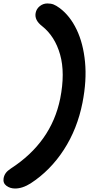

<svg xmlns="http://www.w3.org/2000/svg" viewBox="-81 -831 552 1110"><path d="M5.9 258.8Q-22.5 258.8 -43.7 243.2Q-64.9 227.5 -60.1 199.2Q-57.1 182.6 -47.6 169.4Q-38.1 156.2 -18.1 143.1Q215.8 -8.3 267.1 -261.2Q296.4 -409.2 266.6 -515.1Q236.8 -621.1 162.1 -680.2Q117.2 -714.8 125 -755.9Q129.4 -779.8 148.9 -795.4Q168.5 -811 192.9 -811Q213.4 -811 228.5 -805.2Q243.7 -799.3 264.2 -784.2Q324.2 -739.3 362.3 -659.4Q400.4 -579.6 410.6 -472.4Q420.9 -365.2 396 -237.8Q366.2 -85.9 288.3 34.4Q210.4 154.8 96.2 229Q49.3 258.8 5.9 258.8Z"/></svg>

Font: Shantell Sans Normal
Style: Italic
Weight: 600
Italic angle: -11.31°
Designer: Stephen Nixon, Anya Danilova, Shantell Martin
Foundry: Arrow Type
Version: Version 1.006;[559af2be0]